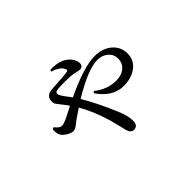

<svg xmlns="http://www.w3.org/2000/svg" viewBox="-111 -864 1221 1221"><g transform="rotate(-45 500.0 -253.5)"><path d="M408.2 -564.5 412.1 -577.1Q506.8 -580.1 549.8 -531.2Q575.2 -502.9 575.2 -474.6Q575.2 -460 566.9 -452.1Q558.6 -444.3 545.9 -444.3Q538.1 -444.3 521 -448.7Q503.9 -453.1 497.1 -454.1Q451.2 -460.9 366.2 -457Q348.6 -455.1 341.8 -451.2Q335 -447.3 335 -435.5Q335 -431.6 337.9 -425.3Q340.8 -418.9 347.2 -409.2Q353.5 -399.4 358.9 -392.1Q364.3 -384.8 374.5 -371.6Q384.8 -358.4 389.6 -351.6Q574.2 -439.5 671.9 -439.5Q744.1 -439.5 788.6 -400.9Q833 -362.3 833 -303.7Q833 -244.1 787.1 -209Q741.2 -173.8 669.9 -173.8Q572.3 -173.8 502 -276.4L512.7 -286.1Q581.1 -231.4 660.2 -231.4Q708 -231.4 737.8 -256.3Q767.6 -281.2 767.6 -323.2Q767.6 -361.3 738.8 -385.7Q710 -410.2 668 -410.2Q582 -410.2 417 -309.6Q470.7 -220.7 528.3 -85Q555.7 -21.5 555.7 23.4Q555.7 69.3 518.6 69.3Q492.2 69.3 481.4 33.2Q480.5 28.3 471.2 -10.7Q461.9 -49.8 454.1 -77.1Q419.9 -194.3 370.1 -279.3Q354.5 -269.5 306.6 -236.3Q297.9 -229.5 286.6 -220.7Q275.4 -211.9 270 -208Q264.6 -204.1 256.8 -200.7Q249 -197.3 240.2 -197.3Q222.7 -197.3 199.2 -210.9Q175.8 -224.6 165 -241.2Q151.4 -261.7 155.3 -298.8L168 -304.7Q192.4 -272.5 212.9 -272.5Q233.4 -272.5 282.2 -297.9Q291 -302.7 310.5 -312.5Q330.1 -322.3 338.9 -327.1Q330.1 -340.8 304.7 -373Q301.8 -377 293.5 -387.2Q285.2 -397.5 282.2 -401.9Q279.3 -406.2 276.9 -415.5Q274.4 -424.8 276.4 -435.5Q277.3 -445.3 280.3 -453.1Q283.2 -460.9 289.6 -465.8Q295.9 -470.7 299.8 -474.1Q303.7 -477.5 313 -479Q322.3 -480.5 325.2 -481.4Q328.1 -482.4 338.9 -482.9Q349.6 -483.4 350.6 -483.4Q445.3 -488.3 474.6 -493.2Q491.2 -496.1 484.4 -510.7Q469.7 -545.9 408.2 -564.5Z"/></g></svg>

Font: GenYoMin TW TTF Medium
Style: Regular
Weight: 500
Version: Version 1.300